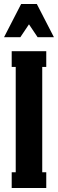

<svg xmlns="http://www.w3.org/2000/svg" viewBox="-25 -935 288 955"><path d="M162.1 -750 119.1 -814 76.2 -750H-4.9L80.1 -915H158.2L243.2 -750ZM53.2 -602.1H33.2V-680.2H205.1V-602.1H185.1V-78.1H205.1V0H33.2V-78.1H53.2Z"/></svg>

Font: Margherita Black
Style: Regular
Weight: 900
Designer: James Puckett
Foundry: Dunwich Type Founders
Version: Version 1.008;hotconv 1.0.109;makeotfexe 2.5.65596